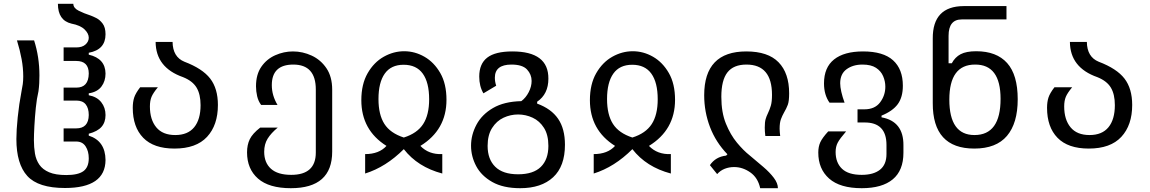

<svg xmlns="http://www.w3.org/2000/svg" viewBox="-20 -780 6040 1008"><path d="M321 207Q181 207 123.5 144Q66 81 66 -50Q66 -96 73 -164.5Q80 -233 93 -301Q97 -321 99.5 -338Q102 -355 102 -379Q102 -423 93.5 -469.5Q85 -516 69 -568H159Q187 -481 187 -384Q187 -364 186 -343.5Q185 -323 182 -301Q173 -263 168 -214Q163 -165 160.5 -118.5Q158 -72 158 -44Q158 -7 163.5 26Q169 59 186.5 84.5Q204 110 238 124.5Q272 139 328 139Q390 139 418 118.5Q446 98 446 51Q446 14 429.5 -11.5Q413 -37 380 -37H314V-106H380Q445 -106 446 -176Q446 -212 430 -232Q414 -252 381 -252H314V-320H381Q445 -320 446 -394Q446 -460 380 -460H314V-531H380Q412 -531 429 -546.5Q446 -562 446 -582Q446 -604 424 -625.5Q402 -647 355 -656Q284 -673 284 -760H365Q365 -738 392.5 -724Q420 -710 457 -698Q468 -694 486 -685Q504 -676 519 -656Q534 -636 534 -600Q534 -519 446 -503V-493Q533 -473 534 -394Q534 -354 512.5 -325.5Q491 -297 446 -290V-280Q489 -272 511.5 -243.5Q534 -215 534 -176Q534 -138 513 -114Q492 -90 446 -78V-68Q533 -40 534 60Q533 207 321 207Z M896 0Q787 0 732 -56.5Q677 -113 677 -214Q677 -245 684.5 -268Q692 -291 716 -322H809Q784 -292 775.5 -271.5Q767 -251 767 -221Q767 -152 800.5 -111.5Q834 -71 900 -71Q966 -71 999.5 -112Q1033 -153 1033 -228Q1033 -285 1012 -320Q991 -355 941 -375Q798 -425 797 -560H886Q887 -481 948 -456Q1043 -420 1083.5 -367.5Q1124 -315 1124 -229Q1124 -123 1067 -61.5Q1010 0 896 0Z M1507 208Q1392 208 1334.5 157.5Q1277 107 1277 20Q1277 -20 1291.5 -49.5Q1306 -79 1346 -110H1438Q1403 -81 1385 -52Q1367 -23 1367 17Q1367 74 1402.5 106Q1438 138 1509 138Q1638 138 1638 21V-310Q1638 -441 1520 -441Q1407 -441 1407 -333Q1407 -279 1437 -229H1351Q1336 -249 1330 -275Q1324 -301 1324 -327Q1324 -389 1352 -429.5Q1380 -470 1425 -490Q1470 -510 1518 -510Q1569 -510 1616.5 -488Q1664 -466 1694 -421.5Q1724 -377 1724 -309V16Q1724 208 1507 208Z M1897 29Q1970 29 2009 -14Q1877 -97 1877 -254Q1877 -338 1910 -395.5Q1943 -453 1994.5 -482Q2046 -511 2102 -511Q2158 -511 2208.5 -482Q2259 -453 2291.5 -396.5Q2324 -340 2324 -256Q2324 -98 2187 -14Q2231 32 2302 29V131Q2173 97 2100 3Q2006 97 1897 131ZM2100 -58Q2170 -80 2201.5 -128.5Q2233 -177 2233 -259Q2233 -347 2199.5 -393.5Q2166 -440 2099 -440Q2033 -440 2000 -393.5Q1967 -347 1967 -260Q1967 -178 1998 -129.5Q2029 -81 2100 -58Z M2711 208Q2622 208 2564.5 175.5Q2507 143 2480 92Q2453 41 2453 -15Q2453 -72 2481.5 -125.5Q2510 -179 2568.5 -213Q2627 -247 2717 -249Q2741 -267 2756 -296.5Q2771 -326 2771 -355Q2771 -389 2747 -415Q2723 -441 2665 -441Q2578 -441 2578 -372Q2578 -351 2585 -330L2518 -290Q2496 -327 2496 -378Q2496 -445 2538 -477.5Q2580 -510 2670 -510Q2860 -510 2859 -367Q2859 -286 2800 -246V-236Q2874 -209 2910 -156.5Q2946 -104 2946 -20Q2946 93 2884 150.5Q2822 208 2711 208ZM2859 -14Q2859 -72 2836 -108.5Q2813 -145 2776.5 -162Q2740 -179 2700 -179Q2660 -179 2623.5 -162Q2587 -145 2563.5 -108Q2540 -71 2540 -14Q2540 56 2580 95.5Q2620 135 2700 135Q2780 135 2819.5 96Q2859 57 2859 -14Z M3097 29Q3170 29 3209 -14Q3077 -97 3077 -254Q3077 -338 3110 -395.5Q3143 -453 3194.5 -482Q3246 -511 3302 -511Q3358 -511 3408.5 -482Q3459 -453 3491.5 -396.5Q3524 -340 3524 -256Q3524 -98 3387 -14Q3431 32 3502 29V131Q3373 97 3300 3Q3206 97 3097 131ZM3300 -58Q3370 -80 3401.5 -128.5Q3433 -177 3433 -259Q3433 -347 3399.5 -393.5Q3366 -440 3299 -440Q3233 -440 3200 -393.5Q3167 -347 3167 -260Q3167 -178 3198 -129.5Q3229 -81 3300 -58Z M3971 208Q3959 153 3919 125Q3879 97 3834 97Q3808 97 3785 106Q3762 115 3745 134L3707 87Q3737 43 3792 37L3799 30Q3738 -33 3707.5 -113Q3677 -193 3677 -280Q3677 -510 3898 -510Q4012 -510 4067.5 -453Q4123 -396 4123 -290Q4123 -249 4116 -230Q4109 -211 4095 -187Q4087 -173 4080 -154.5Q4073 -136 4073 -104Q4073 -94 4074 -85Q4075 -76 4076 -66H3998Q3995 -89 3995 -110Q3995 -139 3999.5 -154.5Q4004 -170 4011 -184Q4021 -205 4027 -225.5Q4033 -246 4033 -282Q4033 -441 3899 -441Q3831 -441 3799 -400Q3767 -359 3767 -272Q3767 -190 3791 -131Q3815 -72 3849 -31Q3883 10 3916 36Q3953 67 3987 96Q4021 125 4042.5 153.5Q4064 182 4064 208Z M4504 208Q4390 208 4333 157.5Q4276 107 4276 21Q4276 -10 4286.5 -33Q4297 -56 4328 -90H4422Q4389 -52 4378 -31Q4367 -10 4367 18Q4367 74 4400.5 106Q4434 138 4504 138Q4566 138 4600 111Q4634 84 4634 29V-19Q4634 -138 4518 -137H4482V-206H4518Q4573 -206 4600.5 -242.5Q4628 -279 4628 -325Q4628 -353 4616.5 -380Q4605 -407 4579 -424Q4553 -441 4508 -441Q4458 -441 4424.5 -416.5Q4391 -392 4391 -343Q4391 -324 4397 -297.5Q4403 -271 4414 -241H4335Q4306 -282 4306 -342Q4306 -426 4359 -468Q4412 -510 4511 -510Q4617 -510 4668.5 -463.5Q4720 -417 4720 -330Q4720 -270 4693.5 -233.5Q4667 -197 4608 -173V-164Q4724 -143 4723 -17V22Q4723 115 4667 161.5Q4611 208 4504 208Z M5095 0Q4876 0 4877 -239V-578Q4876 -747 5039 -748H5264V-678H5029Q4960 -678 4960 -592V-448H4977Q4994 -480 5023.5 -495.5Q5053 -511 5105 -511Q5212 -511 5267.5 -449Q5323 -387 5323 -259Q5323 -133 5266.5 -66.5Q5210 0 5095 0ZM5096 -71Q5233 -71 5233 -261Q5233 -442 5099 -441Q4964 -441 4964 -257Q4964 -71 5096 -71Z M5696 0Q5587 0 5532 -56.5Q5477 -113 5477 -214Q5477 -245 5484.5 -268Q5492 -291 5516 -322H5609Q5584 -292 5575.5 -271.5Q5567 -251 5567 -221Q5567 -152 5600.5 -111.5Q5634 -71 5700 -71Q5766 -71 5799.5 -112Q5833 -153 5833 -228Q5833 -285 5812 -320Q5791 -355 5741 -375Q5598 -425 5597 -560H5686Q5687 -481 5748 -456Q5843 -420 5883.5 -367.5Q5924 -315 5924 -229Q5924 -123 5867 -61.5Q5810 0 5696 0Z"/></svg>

Font: PlemolJP35 Console
Style: Regular
Weight: 400
Version: v2.0.3; ttfautohint (v1.8.4.7-5d5b-dirty) -l 6 -r 45 -G 200 